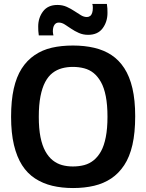

<svg xmlns="http://www.w3.org/2000/svg" viewBox="-20 -940 737 970"><path d="M348 -99Q379 -99 405.5 -106Q432 -113 453.5 -130.5Q475 -148 490.5 -176Q506 -204 514.5 -247.5Q523 -291 523 -350Q523 -410 514.5 -453.5Q506 -497 490 -525.5Q474 -554 453 -571Q432 -588 405 -595Q378 -602 348 -602Q319 -602 293 -595Q267 -588 245.5 -571.5Q224 -555 208.5 -526Q193 -497 184.5 -453.5Q176 -410 176 -350Q176 -290 184.5 -247.5Q193 -205 209 -176Q225 -147 246.5 -130Q268 -113 293.5 -106Q319 -99 348 -99ZM349 10Q292 10 244 -1.5Q196 -13 157 -38.5Q118 -64 91.5 -105.5Q65 -147 50.5 -207.5Q36 -268 36 -350Q36 -432 49.5 -492Q63 -552 89.5 -593.5Q116 -635 155 -661.5Q194 -688 242 -699Q290 -710 349 -710Q407 -710 456 -698.5Q505 -687 543 -662Q581 -637 608 -595.5Q635 -554 649 -494Q663 -434 663 -353Q663 -269 649 -208Q635 -147 607.5 -105.5Q580 -64 542 -38.5Q504 -13 455.5 -1.5Q407 10 349 10ZM176 -761Q174 -773 173.5 -784.5Q173 -796 173 -806Q173 -850 197.5 -882.5Q222 -915 270 -915Q296 -915 317 -905.5Q338 -896 356 -884Q374 -872 389 -863Q404 -854 419 -854Q428 -854 435 -859Q442 -864 445.5 -874.5Q449 -885 449 -900Q449 -905 448.5 -910.5Q448 -916 446 -920H520Q522 -908 522.5 -897Q523 -886 523 -875Q523 -830 498.5 -797Q474 -764 425 -764Q400 -764 378.5 -773.5Q357 -783 339.5 -795Q322 -807 307 -816.5Q292 -826 277 -826Q263 -826 255 -814.5Q247 -803 247 -781Q247 -776 248 -771Q249 -766 250 -761Z"/></svg>

Font: Georama ExtraCondensed Thin SemiBold
Style: Regular
Weight: 600
Version: Version 1.001